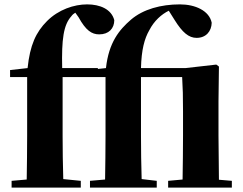

<svg xmlns="http://www.w3.org/2000/svg" viewBox="-20 -857 1108 877"><path d="M812 0H1039V-31L980 -36L978 -238V-393L980 -553L968 -562L827 -546H624C626 -630 640 -681 662 -719C684 -762 718 -792 751 -808L778 -765C813 -709 842 -684 878 -684C921 -684 946 -714 947 -753C936 -808 872 -837 802 -837C715 -837 634 -815 578 -767C525 -721 477 -664 464 -546L427 -542V-546H264C261 -678 270 -743 306 -783C311 -790 317 -795 324 -799L339 -778C372 -718 399 -700 433 -700C477 -700 502 -727 502 -765C489 -815 437 -837 378 -837C318 -837 247 -813 195 -761C144 -710 117 -651 106 -546L26 -537V-505H104V-238C104 -171 103 -104 102 -37L33 -31V0H349V-31L269 -39C267 -105 266 -172 266 -238V-495V-505H462V-238C462 -171 461 -104 460 -37L391 -31V0H696V-31L627 -39C625 -105 624 -172 624 -238V-505H812C815 -455 816 -417 816 -348V-238C816 -182 815 -96 814 -37L748 -31V0Z"/></svg>

Font: Source Han Serif KR Heavy
Style: Regular
Weight: 900
Designer: Ryoko NISHIZUKA 西塚涼子 (kana & ideographs); Frank Grießhammer (Latin, Greek & Cyrillic); Wenlong ZHANG 张文龙 (bopomofo); San
Foundry: Adobe
Version: Version 2.001;hotconv 1.1.0;makeotfexe 2.6.0